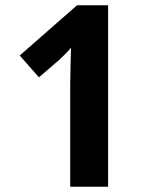

<svg xmlns="http://www.w3.org/2000/svg" viewBox="-20 -710 575 730"><path d="M391 0V-690H273L55 -499L128 -416L206 -483C222 -498 247 -523 250 -529C249 -487 247 -421 247 -392V0Z"/></svg>

Font: Noto Sans Kannada SemiCondensed
Style: Bold
Weight: 700
Width: 4
Designer: Jelle Bosma - Monotype Design Team
Foundry: Monotype Imaging Inc.
Version: Version 2.005